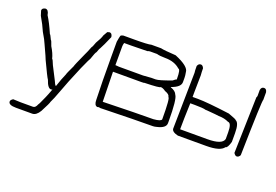

<svg xmlns="http://www.w3.org/2000/svg" viewBox="-90 -732 1681 1169"><g transform="rotate(20 750.0 -147.5)"><path d="M39.1 -455.1Q59.1 -455.1 64.5 -421.9Q89.4 -382.8 117.2 -318.4Q120.6 -318.4 134.8 -287.1Q138.7 -287.1 150.4 -252Q173.8 -213.9 181.6 -181.6Q185.5 -181.6 199.2 -146.5L242.2 -62.5Q251.5 -38.6 259.8 -33.2Q276.9 -85.4 293 -121.1Q293 -126.5 320.3 -183.6Q320.3 -189.5 359.4 -275.4Q366.7 -289.1 382.8 -330.1Q387.7 -334.5 398.4 -365.2Q420.4 -401.4 425.8 -421.9L441.4 -449.2L455.1 -453.1Q470.7 -453.1 474.6 -431.6V-427.7Q449.2 -368.2 433.6 -339.8Q431.2 -339.8 421.9 -312.5Q415 -306.6 400.4 -261.7Q398.4 -261.7 365.2 -187.5Q314.5 -67.9 296.9 -17.6Q272.9 47.4 261.7 68.4Q261.7 75.7 228.5 138.7Q207.5 173.8 181.6 173.8H76.2Q27.3 173.8 27.3 150.4Q27.3 140.6 43 130.9Q75.2 132.8 91.8 132.8H171.9Q187.5 132.8 197.3 107.4Q200.2 106.4 224.6 50.8Q234.4 28.8 246.1 -3.9Q248 -3.9 248 -5.9L238.3 -3.9Q217.3 -3.9 201.2 -52.7Q191.9 -64.9 146.5 -162.1Q146.5 -165.5 107.4 -250Q98.6 -272.5 72.3 -316.4Q55.2 -356.9 27.3 -404.3L17.6 -435.5Q17.6 -451.2 39.1 -455.1Z M720.7 -468.8H783.2Q804.7 -463.4 880.9 -459Q974.6 -420.4 974.6 -382.8Q978.5 -363.3 978.5 -347.7V-320.3Q978.5 -288.1 919.9 -267.6V-265.6Q952.6 -254.9 960.9 -232.4Q978.5 -210.4 978.5 -66.4V-54.7Q978.5 -22.5 921.9 -9.8Q908.2 -5.9 898.4 -5.9Q794.4 -5.9 560.5 0Q550.3 -2 548.8 -2Q545.4 0 539.1 0Q519.5 -3.9 519.5 -39.1Q515.6 -147.9 515.6 -316.4V-414.1Q520.5 -443.4 523.4 -453.1Q523.4 -459 541 -462.9H609.4Q699.7 -462.9 720.7 -468.8ZM710.9 -423.8Q643.6 -421.9 605.5 -421.9H560.5Q556.6 -408.2 556.6 -398.4V-277.3L580.1 -275.4H736.3Q783.7 -279.3 789.1 -279.3H816.4Q837.4 -279.3 916 -308.6Q931.6 -322.3 937.5 -322.3V-328.1Q937.5 -388.7 923.8 -388.7Q887.7 -421.9 826.2 -421.9Q790.5 -421.9 771.5 -427.7H726.6Q718.3 -427.7 710.9 -423.8ZM740.2 -234.4H556.6Q556.6 -200.7 560.5 -41H562.5Q787.6 -46.9 886.7 -46.9Q934.1 -50.8 937.5 -64.5Q937.5 -205.1 925.8 -205.1Q925.8 -221.7 894.5 -232.4Q876 -246.1 861.3 -246.1Q861.3 -238.8 759.8 -236.3Q759.8 -234.4 740.2 -234.4Z M1044.9 -459Q1057.1 -459 1064.5 -441.4Q1064.5 -417 1066.4 -396.5Q1064.5 -335 1064.5 -279.3V-255.9H1099.6Q1157.7 -255.9 1306.6 -236.3Q1358.9 -217.8 1359.4 -212.9Q1382.8 -202.6 1382.8 -136.7V-80.1Q1370.6 -37.1 1357.4 -37.1Q1334.5 -3.9 1244.1 -3.9H1060.5Q1019.5 -13.7 1019.5 -35.2L1025.4 -398.4Q1023.4 -407.2 1023.4 -441.4Q1029.8 -459 1044.9 -459ZM1455.6 -456.5Q1471.2 -456.5 1475.1 -435.1V-386.2Q1469.2 -386.2 1461.4 -22.9Q1453.1 -7.3 1439.9 -7.3Q1430.2 -7.3 1420.4 -22.9Q1420.4 -45.4 1430.2 -386.2Q1434.1 -392.6 1434.1 -397.9V-435.1Q1437.5 -456.5 1455.6 -456.5ZM1064.5 -214.8Q1060.5 -106 1060.5 -44.9H1236.3Q1332 -44.9 1341.8 -84V-127Q1341.8 -187.5 1318.4 -187.5Q1290.5 -201.2 1253.9 -201.2Q1246.1 -203.1 1173.8 -209H1166Q1147.9 -214.8 1093.8 -214.8Z"/></g></svg>

Font: CEF Fonts CJK Mono
Style: Regular
Weight: 400
Designer: PartyBoss (派对大魔王)
Version: Release 2.25